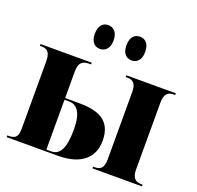

<svg xmlns="http://www.w3.org/2000/svg" viewBox="-131 -899 1068 1039"><g transform="rotate(20 403.0 -379.0)"><path d="M505 -621C530 -621 558 -639 558 -689C558 -740 530 -758 505 -758C476 -758 450 -740 450 -689C450 -639 476 -621 505 -621ZM321 -621C348 -621 376 -639 376 -689C376 -740 348 -758 321 -758C294 -758 268 -740 268 -689C268 -639 294 -621 321 -621ZM11 0H307C441 0 506 -63 506 -159C506 -283 417 -307 315 -307H236V-460C236 -504 250 -526 295 -526H306V-536H11V-526H19C60 -526 72 -505 72 -454V-73C72 -29 62 -10 19 -10H11ZM505 0H790V-10H781C749 -10 729 -27 729 -75V-461C729 -511 749 -526 781 -526H790V-536H505V-526H515C546 -526 566 -512 566 -462V-75C566 -23 547 -10 515 -10H505ZM264 -10H236V-297H263C307 -297 339 -261 339 -164C339 -54 313 -10 264 -10Z"/></g></svg>

Font: Noto Serif Display ExtraCondensed Black
Style: Regular
Weight: 900
Width: 2
Designer: Monotype Design Team
Foundry: Monotype Imaging Inc.
Version: Version 2.009